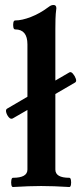

<svg xmlns="http://www.w3.org/2000/svg" viewBox="-20 -746 330 770"><path d="M32 4Q27 4 25.5 -5Q24 -14 25.5 -23.5Q27 -33 32 -33Q90 -33 90 -66V-305L31 -271Q23 -267 15.5 -275.5Q8 -284 5 -295Q2 -306 8 -310L90 -358V-568Q90 -628 41 -628Q35 -628 33.5 -637Q32 -646 33.5 -655Q35 -664 41 -664Q68 -664 104 -678Q140 -692 172 -716Q180 -722 184.5 -724Q189 -726 195 -726Q206 -726 206 -713Q203 -690 202.5 -669.5Q202 -649 202 -630V-423L257 -455Q264 -460 272 -451Q280 -442 284 -430.5Q288 -419 281 -415L202 -369V-66Q202 -33 258 -33Q263 -33 264.5 -23.5Q266 -14 264.5 -5Q263 4 258 4Q228 2 198 1Q168 0 145 0Q123 0 93 1Q63 2 32 4Z"/></svg>

Font: Junicode SmExp
Style: Bold
Weight: 700
Width: 6
Designer: Peter S. Baker
Version: Version 2.205; ttfautohint (v1.8.4)